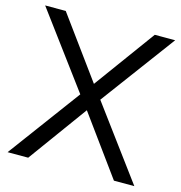

<svg xmlns="http://www.w3.org/2000/svg" viewBox="-106 -805 848 900"><g transform="rotate(15 318.5 -355.0)"><path d="M103 -710 319 -414 535 -710H634L367 -350L626 0H527L319 -286L111 0H11L270 -350L3 -710Z"/></g></svg>

Font: PTCRaleway Medium
Style: Regular
Weight: 500
Designer: Matt McInerney, Pablo Impallari, Rodrigo Fuenzalida
Foundry: Matt McInerney, Pablo Impallari, Rodrigo Fuenzalida
Version: Version 3.000g; ttfautohint (v1.5) -l 8 -r 28 -G 28 -x 14 -D